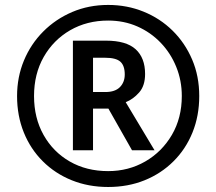

<svg xmlns="http://www.w3.org/2000/svg" viewBox="-20 -744 872 774"><path d="M416 9.8Q336.4 9.8 269.3 -17.3Q202.1 -44.4 152.6 -93.8Q103 -143.1 75.9 -210.2Q48.8 -277.3 48.8 -356.9Q48.8 -433.1 76.4 -499.8Q104 -566.4 154.1 -616.7Q204.1 -667 271 -695.6Q337.9 -724.1 416 -724.1Q492.2 -724.1 558.8 -697Q625.5 -669.9 675.8 -620.4Q726.1 -570.8 754.6 -503.9Q783.2 -437 783.2 -356.9Q783.2 -277.3 756.1 -210.2Q729 -143.1 679.4 -93.8Q629.9 -44.4 563 -17.3Q496.1 9.8 416 9.8ZM416 -54.2Q498 -54.2 565.4 -93Q632.8 -131.8 672.9 -200.2Q712.9 -268.6 712.9 -356.9Q712.9 -419.4 690.4 -474.6Q668 -529.8 627.7 -571.8Q587.4 -613.8 533.4 -637.5Q479.5 -661.1 416 -661.1Q330.6 -661.1 262.9 -622.1Q195.3 -583 156.2 -514.4Q117.2 -445.8 117.2 -356.9Q117.2 -268.6 155.5 -200.2Q193.8 -131.8 261.2 -93Q328.6 -54.2 416 -54.2ZM273.9 -138.2V-580.1H407.2Q488.8 -580.1 526.9 -545.4Q564.9 -510.7 564.9 -445.8Q564.9 -398.4 541 -371.3Q517.1 -344.2 486.8 -332L603 -138.2H512.2L417 -306.2H355V-138.2ZM355 -373H404.8Q443.8 -373 463.4 -392.8Q482.9 -412.6 482.9 -443.8Q482.9 -479.5 465.1 -495.4Q447.3 -511.2 403.8 -511.2H355Z"/></svg>

Font: Open Sans
Style: Bold Italic
Weight: 700
Italic angle: -12°
Designer: Monotype Design Team
Foundry: Monotype Imaging Inc.
Version: Version 3.003; ttfautohint (v1.8.4)